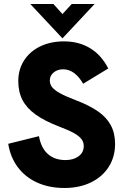

<svg xmlns="http://www.w3.org/2000/svg" viewBox="-20 -921 623 956"><path d="M21 -205 174 -243Q184.5 -184 218.5 -154Q252.5 -124 306 -124Q345.5 -124 371.2 -142.8Q397 -161.5 397 -194Q397 -214 385 -229.2Q373 -244.5 346.8 -259Q320.5 -273.5 274 -291Q201.5 -319 157.2 -350.8Q113 -382.5 92 -423Q71 -463.5 71 -517Q71 -574.5 99.5 -619.5Q128 -664.5 179.8 -689.8Q231.5 -715 299 -715Q372.5 -715 429 -680.8Q485.5 -646.5 519 -580L394 -504Q374 -539 348.8 -557.5Q323.5 -576 294 -576Q266.5 -576 247.2 -560.2Q228 -544.5 228 -520Q228 -502 239 -487.5Q250 -473 277.5 -457.5Q305 -442 355 -423Q423.5 -397 466.8 -367.2Q510 -337.5 531.5 -297.8Q553 -258 553 -204Q553 -140.5 521.8 -90.8Q490.5 -41 433.2 -13Q376 15 301 15Q224.5 15 165 -12Q105.5 -39 68.5 -88.8Q31.5 -138.5 21 -205ZM131 -901H246L291 -851L337 -901H451L291 -730Z"/></svg>

Font: HK Grotesk Black
Style: Regular
Weight: 900
Designer: Alfredo Marco Pradil
Foundry: Hanken Design Co.
Version: Version 3.001